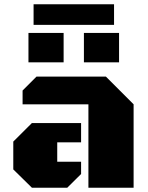

<svg xmlns="http://www.w3.org/2000/svg" viewBox="-20 -876 690 896"><path d="M392.6 0V-389.2H85.4V-453.6L150.4 -518.6H474.1L603.5 -389.2V0ZM128.9 0 42 -85.4V-215.3L128.9 -301.8H358.4V-211.9H247.1V-121.1H358.4V-64L293.9 0ZM371.6 -585V-722.2H535.6V-585ZM112.8 -585V-722.2H276.9V-585ZM136.7 -759.8V-856H512.2V-759.8Z"/></svg>

Font: Black Ops One
Style: Regular
Weight: 400
Designer: James Grieshaber, Eben Sorkin
Foundry: Sorkin Type Co.
Version: Version 1.004; ttfautohint (v1.8.4.7-5d5b)